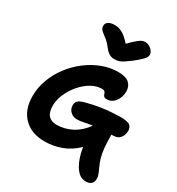

<svg xmlns="http://www.w3.org/2000/svg" viewBox="-252 -1153 1306 1420"><g transform="rotate(30 401.0 -443.0)"><path d="M414 -251Q381 -251 358 -272.5Q335 -294 335 -327Q335 -350 348.5 -364Q362 -378 401 -389Q462 -406 530.5 -416Q599 -426 681 -428Q747 -428 766.5 -412Q786 -396 786 -366Q786 -333 766.5 -307Q747 -281 703 -281Q697 -281 692 -281Q692 -215 696.5 -169.5Q701 -124 711 -89.5Q721 -55 737 -22Q753 13 757.5 27Q762 41 762 58Q762 85 745.5 99.5Q729 114 703 114Q668 114 645.5 97Q623 80 603 47Q589 23 577 -10.5Q565 -44 556 -97Q497 -40 428 -15Q359 10 288 10Q175 10 109.5 -56Q44 -122 44 -237Q44 -310 69.5 -379Q95 -448 140 -507.5Q185 -567 244 -612Q303 -657 370 -682.5Q437 -708 506 -708Q571 -708 599.5 -681.5Q628 -655 628 -613Q628 -563 600.5 -526.5Q573 -490 530 -490Q512 -490 505.5 -497.5Q499 -505 496.5 -514.5Q494 -524 487.5 -532Q481 -540 464 -540Q416 -540 370.5 -513Q325 -486 288.5 -442.5Q252 -399 230.5 -348.5Q209 -298 209 -251Q209 -195 233 -168Q257 -141 301 -141Q370 -141 432 -173Q494 -205 540 -270Q497 -264 467.5 -257.5Q438 -251 414 -251ZM567 -1000Q596 -1000 619.5 -978.5Q643 -957 643 -935Q643 -925 638.5 -914.5Q634 -904 615.5 -885.5Q597 -867 556 -834Q527 -813 508 -800Q489 -787 471.5 -781Q454 -775 430 -775Q405 -775 385.5 -787Q366 -799 347 -824Q325 -853 305 -869.5Q285 -886 270 -897Q255 -908 246 -919.5Q237 -931 237 -949Q237 -971 256.5 -983.5Q276 -996 311 -996Q342 -996 373.5 -979.5Q405 -963 447 -916Q487 -956 508.5 -973.5Q530 -991 542.5 -995.5Q555 -1000 567 -1000Z"/></g></svg>

Font: Shantell Sans Normal
Style: Bold
Weight: 700
Designer: Stephen Nixon, Anya Danilova, Shantell Martin
Foundry: Arrow Type
Version: Version 1.009;[a7da0bfa3]